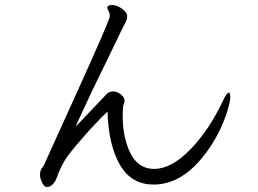

<svg xmlns="http://www.w3.org/2000/svg" viewBox="-20 -750 1040 773"><path d="M482 -344Q482 -357 467 -369.5Q452 -382 436 -382Q420 -382 409.5 -371.5Q399 -361 353 -312Q307 -263 284 -240Q303 -281 327 -333Q351 -385 377 -438Q403 -491 425.5 -537.5Q448 -584 463 -615.5Q478 -647 485 -658.5Q492 -670 492 -685Q492 -700 471 -715Q450 -730 431 -730Q412 -730 412 -718Q412 -714 417 -706Q422 -698 422 -684Q422 -670 290.5 -380Q159 -90 157 -85.5Q155 -81 151 -76.5Q147 -72 144 -64.5Q141 -57 141 -45Q141 -33 149.5 -15Q158 3 169 3Q180 3 191 -6.5Q202 -16 209 -36Q216 -56 227 -79Q238 -102 253.5 -123.5Q269 -145 317 -200Q365 -255 413 -301Q413 -270 418 -232Q430 -140 466 -81Q512 -7 598 -7Q703 -7 789 -109Q859 -192 893 -296Q907 -339 907 -358Q907 -377 902 -377Q893 -377 879 -347Q822 -226 746 -148Q670 -70 600.5 -70Q531 -70 499 -146Q474 -207 474 -281Q474 -308 476 -324Z"/></svg>

Font: LXGW WenKai TC
Style: Regular
Weight: 400
Designer: LXGW / Fontworks Inc.
Foundry: LXGW / Fontworks Inc.
Version: Version 1.330